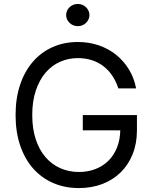

<svg xmlns="http://www.w3.org/2000/svg" viewBox="-20 -952 783 982"><path d="M585.2 -500Q573.5 -535.9 554.5 -564.5Q535.5 -593 509.4 -613.1Q483.3 -633.2 450.3 -644Q417.3 -654.8 377.8 -654.8Q329.5 -654.8 286.9 -635.8Q244.3 -616.8 212.9 -580.1Q181.5 -543.3 163.2 -489Q144.9 -434.7 144.9 -363.6Q144.9 -293 163.2 -238.5Q181.5 -183.9 213.6 -147.2Q245.7 -110.4 289.4 -91.4Q333.1 -72.4 383.5 -72.4Q429.7 -72.4 468.2 -87.4Q506.7 -102.3 534.6 -130Q562.5 -157.7 578.3 -197.1Q594.1 -236.5 595.2 -285.5H403.4V-363.6H680.4V-285.5Q680.4 -218 658.4 -163.4Q636.4 -108.7 596.9 -70.1Q557.5 -31.6 503 -10.8Q448.5 9.9 383.5 9.9Q311.1 9.9 251.4 -16.2Q191.8 -42.3 149.1 -90.7Q106.5 -139.2 83.1 -208.3Q59.7 -277.3 59.7 -363.6Q59.7 -449.9 83.1 -519.2Q106.5 -588.4 148.8 -636.9Q191.1 -685.4 249.5 -711.3Q307.9 -737.2 377.8 -737.2Q435.4 -737.2 485.4 -720Q535.5 -702.8 574.4 -671.3Q613.3 -639.9 639.7 -596.4Q666.2 -552.9 676.1 -500ZM377.8 -818.2Q365.8 -818.2 354.8 -822.6Q343.8 -827.1 335.8 -834.9Q327.8 -842.7 323 -853Q318.2 -863.3 318.2 -875Q318.2 -886.7 323 -897Q327.8 -907.3 335.8 -915.1Q343.8 -922.9 354.8 -927.4Q365.8 -931.8 377.8 -931.8Q390.3 -931.8 401.1 -927.4Q411.9 -922.9 419.9 -915.1Q427.9 -907.3 432.7 -897Q437.5 -886.7 437.5 -875Q437.5 -863.3 432.7 -853Q427.9 -842.7 419.9 -834.9Q411.9 -827.1 401.1 -822.6Q390.3 -818.2 377.8 -818.2Z"/></svg>

Font: Interop
Style: Regular
Weight: 400
Designer: Rasmus Andersson, Google, Jang Haemin
Foundry: jhaemin
Version: Version 1.008